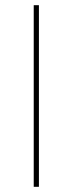

<svg xmlns="http://www.w3.org/2000/svg" viewBox="-20 -720 280 740"><path d="M110 0H130V-700H110Z"/></svg>

Font: Fixel Variable
Style: Regular
Weight: 100
Width: 3
Designer: AlfaBravo + MacPaw
Foundry: Kyrylo Tkachov, Marchela Mozhyna, Serhii Makarenko, Maria Weinstein, Zakhar Kryvoshyya
Version: Version 1.211